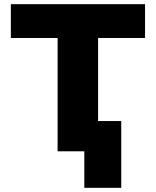

<svg xmlns="http://www.w3.org/2000/svg" viewBox="-20 -725 747 920"><path d="M384 175V0H256V-543H32V-705H675V-543H450V-145H561V175Z"/></svg>

Font: Nunito Sans 6pt Black
Style: Regular
Weight: 900
Version: Version 3.101;gftools[0.9.27]